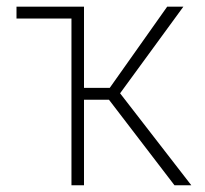

<svg xmlns="http://www.w3.org/2000/svg" viewBox="-20 -548 605 568"><path d="M206.1 -528.3V-493.2H28.8V-528.3ZM228.5 -528.3V0H191.4V-528.3ZM522.5 -528.3 321.3 -252.9H215.3L212.9 -288.1H304.7L474.6 -528.3ZM496.1 0 299.8 -256.3 322.8 -288.1 545.9 0Z"/></svg>

Font: Roboto Condensed ExtraLight
Style: Regular
Weight: 250
Designer: Christian Robertson
Foundry: Google
Version: Version 3.008; 2023